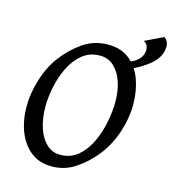

<svg xmlns="http://www.w3.org/2000/svg" viewBox="-111 -829 847 936"><g transform="rotate(15 312.5 -360.5)"><path d="M541.5 -377.9Q541.5 -309.1 517.6 -237.3Q493.7 -165.5 449.7 -109.9Q408.2 -57.6 354.2 -21.2Q300.3 15.1 234.9 15.1Q171.4 15.1 128.2 -19.3Q85 -53.7 63.2 -111.1Q41.5 -168.5 41.5 -236.8Q41.5 -302.2 63.5 -373.3Q85.4 -444.3 125 -497.1Q166 -551.8 221.7 -590.8Q277.3 -629.9 349.1 -629.9Q415 -629.9 457.5 -595.5Q500 -561 520.8 -503.9Q541.5 -446.8 541.5 -377.9ZM454.1 -369.1Q454.1 -424.3 439 -469.2Q423.8 -514.2 395 -541Q366.2 -567.9 324.7 -567.9Q272.5 -567.9 235.6 -537.6Q198.7 -507.3 175.5 -460Q152.3 -412.6 141.4 -359.4Q130.4 -306.2 130.4 -259.8Q130.4 -199.2 146.2 -151.9Q162.1 -104.5 190.9 -77.4Q219.7 -50.3 259.3 -50.3Q312.5 -50.3 349.6 -81.8Q386.7 -113.3 409.9 -163.1Q433.1 -212.9 443.6 -267.8Q454.1 -322.8 454.1 -369.1ZM625 -694.8Q625 -641.6 575 -600.1Q524.9 -558.6 451.2 -531.7L452.1 -569.8Q534.2 -596.2 534.2 -653.3Q534.2 -662.1 529.8 -673.6Q525.4 -685.1 511.2 -692.4L603 -736.3Q614.7 -729 619.9 -717.3Q625 -705.6 625 -694.8Z"/></g></svg>

Font: Gentium Book Plus
Style: Italic
Weight: 400
Italic angle: -8°
Designer: Victor Gaultney, Annie Olsen, Iska Routamaa, Becca Hirsbrunner
Foundry: SIL International
Version: Version 6.101